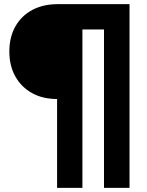

<svg xmlns="http://www.w3.org/2000/svg" viewBox="-20 -725 708 925"><path d="M255 180V-248Q186 -248 134.5 -276.5Q83 -305 54 -356.5Q25 -408 25 -477Q25 -546 54 -597.5Q83 -649 135.5 -677Q188 -705 258 -705H604V180H481V-583H377V180Z"/></svg>

Font: Nunito Sans Black
Style: Regular
Weight: 900
Designer: Vernon Adams
Foundry: Vernon Adams
Version: Version 3.006; ttfautohint (v1.8.3)